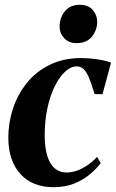

<svg xmlns="http://www.w3.org/2000/svg" viewBox="-20 -766 481 797"><path d="M202 11Q115 11 65 -43.5Q15 -98 14.5 -194.5Q14.5 -256.5 34 -315.5Q53.5 -374.5 91.8 -422Q130 -469.5 187 -497.2Q244 -525 318 -525Q346.5 -525 381.2 -520.2Q416 -515.5 441 -506L405.5 -375L372.5 -375.5Q360 -418 349.5 -443Q339 -468 327.2 -479.2Q315.5 -490.5 298 -490.5Q274.5 -490.5 251 -469.2Q227.5 -448 208 -409.2Q188.5 -370.5 177 -318Q165.5 -265.5 165.5 -202Q166 -150 177 -116.5Q188 -83 208 -66.5Q228 -50 256 -50Q281 -50 304.5 -59.5Q328 -69 348.2 -83.8Q368.5 -98.5 383 -115L398 -89Q381 -66 353.5 -42.8Q326 -19.5 288.2 -4.2Q250.5 11 202 11ZM298 -587Q265 -587 246 -608Q227 -629 227.5 -656.5Q228 -694 250 -720Q272 -746 310.5 -746Q347.5 -746 365.5 -724.2Q383.5 -702.5 383.5 -676Q383 -640 361.2 -613.5Q339.5 -587 298 -587Z"/></svg>

Font: Merriweather 120pt
Style: Bold Italic
Weight: 700
Italic angle: -7.8°
Version: Version 2.101